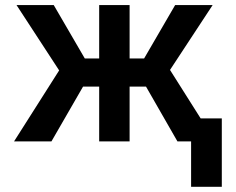

<svg xmlns="http://www.w3.org/2000/svg" viewBox="-20 -548 914 744"><path d="M667.6 0 545.8 -212.4H482.2V0H364.3V-212.4H301.8L179.3 0H34.4L209.2 -275.2L44 -528.4H188.2L308.6 -321.4H364.3V-528.4H482.2V-321.4H538.4L658.7 -528.4H804L638.8 -277L813.9 0ZM839.5 -89.1V175.8H720.5V-89.1Z"/></svg>

Font: Interface Medium
Style: Regular
Weight: 500
Designer: Rasmus Andersson
Foundry: rsms
Version: Version 1.8